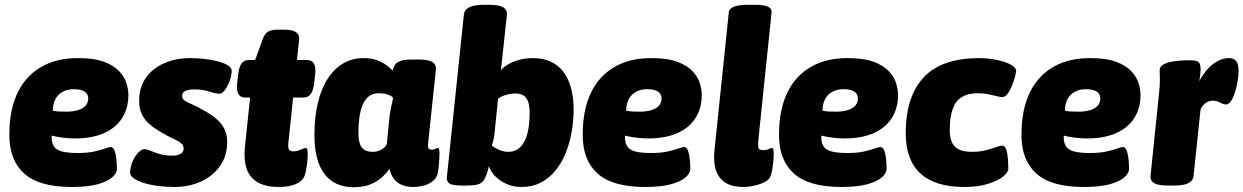

<svg xmlns="http://www.w3.org/2000/svg" viewBox="-20 -774 5200 803"><path d="M280 8Q144 8 81.5 -48Q19 -104 19 -210Q19 -287 38 -346.5Q57 -406 94 -447Q131 -488 184 -509.5Q237 -531 306 -531Q375 -531 416.5 -515Q458 -499 480 -474.5Q502 -450 509.5 -424Q517 -398 517 -377Q517 -334 501.5 -300Q486 -266 457 -242.5Q428 -219 387 -207Q346 -195 296 -195Q260 -195 224.5 -201Q189 -207 157 -218L199 -266Q197 -250 196.5 -233Q196 -216 196 -199Q196 -163 219.5 -148.5Q243 -134 304 -134Q347 -134 375 -140.5Q403 -147 419.5 -153Q436 -159 443 -159Q454 -159 459.5 -143.5Q465 -128 467 -106.5Q469 -85 469 -68Q469 -50 449.5 -32.5Q430 -15 388.5 -3.5Q347 8 280 8ZM259 -307Q276 -307 290 -309.5Q304 -312 315 -316.5Q326 -321 333.5 -327.5Q341 -334 345 -343Q349 -352 349 -362Q349 -382 333 -391.5Q317 -401 288 -401Q262 -401 242 -390Q222 -379 211.5 -359Q201 -339 201 -311Q215 -308 230 -307.5Q245 -307 259 -307Z M708 8Q676 8 643 4Q610 0 582.5 -8.5Q555 -17 538.5 -29Q522 -41 524 -57Q527 -83 537 -104Q547 -125 560 -137.5Q573 -150 583 -150Q594 -150 609.5 -143.5Q625 -137 647.5 -130Q670 -123 700 -123Q723 -123 735.5 -130.5Q748 -138 748 -153Q748 -166 738 -174.5Q728 -183 712.5 -190Q697 -197 680 -206Q660 -217 639.5 -229.5Q619 -242 601.5 -258Q584 -274 573 -297Q562 -320 562 -352Q562 -409 590.5 -449Q619 -489 667.5 -510Q716 -531 775 -531Q801 -531 831.5 -528Q862 -525 889.5 -518Q917 -511 934 -500Q951 -489 949 -473Q947 -450 938 -429Q929 -408 918.5 -395Q908 -382 899 -382Q881 -382 855.5 -391Q830 -400 792 -400Q771 -400 756.5 -394.5Q742 -389 742 -372Q742 -360 753.5 -352.5Q765 -345 784.5 -337Q804 -329 829 -314Q846 -305 863.5 -293.5Q881 -282 896 -266.5Q911 -251 920.5 -230Q930 -209 930 -180Q930 -122 900.5 -80Q871 -38 821 -15Q771 8 708 8Z M1145 8Q1093 8 1059.5 -10.5Q1026 -29 1012.5 -65.5Q999 -102 1004 -156L1026 -366H1006Q965 -366 972 -426L976 -463Q980 -495 990.5 -509Q1001 -523 1022 -523H1047L1079 -611Q1087 -633 1101 -641.5Q1115 -650 1144 -650H1166Q1203 -650 1218 -639.5Q1233 -629 1231 -608L1222 -523H1264Q1305 -523 1298 -463L1294 -426Q1290 -395 1279.5 -380.5Q1269 -366 1248 -366H1206L1186 -176Q1184 -155 1189 -148Q1194 -141 1207 -141Q1219 -141 1228.5 -144.5Q1238 -148 1246 -151.5Q1254 -155 1259 -155Q1264 -155 1265.5 -148Q1267 -141 1267 -130Q1267 -116 1265 -96.5Q1263 -77 1259.5 -59Q1256 -41 1251 -32Q1245 -21 1230.5 -11.5Q1216 -2 1194.5 3Q1173 8 1145 8Z M1459 9Q1419 9 1388.5 -5Q1358 -19 1337 -46.5Q1316 -74 1305.5 -115Q1295 -156 1295 -209Q1295 -283 1309 -342.5Q1323 -402 1350 -444Q1377 -486 1415 -508.5Q1453 -531 1500 -531Q1533 -531 1556 -522.5Q1579 -514 1595.5 -502Q1612 -490 1622 -479Q1625 -492 1631.5 -502.5Q1638 -513 1654.5 -519Q1671 -525 1704 -525H1732Q1772 -525 1788.5 -514.5Q1805 -504 1803 -483L1770 -170Q1769 -159 1772.5 -153.5Q1776 -148 1786 -148Q1794 -148 1800.5 -151.5Q1807 -155 1811 -155Q1815 -155 1816.5 -149.5Q1818 -144 1818 -131Q1818 -124 1817.5 -114Q1817 -104 1816 -91Q1815 -78 1813 -62Q1811 -36 1794.5 -20.5Q1778 -5 1754.5 1.5Q1731 8 1708 8Q1684 8 1663.5 0.5Q1643 -7 1629 -24Q1615 -41 1609 -68Q1583 -31 1546.5 -11Q1510 9 1459 9ZM1539 -139Q1554 -139 1566.5 -144Q1579 -149 1587.5 -157Q1596 -165 1598 -174L1610 -295Q1612 -309 1616 -327Q1620 -345 1624 -364Q1621 -370 1612 -374.5Q1603 -379 1591 -381.5Q1579 -384 1565 -384Q1539 -384 1522.5 -371Q1506 -358 1496.5 -335Q1487 -312 1483 -282Q1479 -252 1479 -219Q1479 -191 1485 -173Q1491 -155 1504.5 -147Q1518 -139 1539 -139Z M2161 8Q2128 8 2100 -4Q2072 -16 2052.5 -35.5Q2033 -55 2025 -79Q2016 -42 2006 -24.5Q1996 -7 1978 -2.5Q1960 2 1927 2H1915Q1872 2 1859.5 -6.5Q1847 -15 1849 -34L1920 -712Q1922 -733 1942.5 -743.5Q1963 -754 2005 -754H2026Q2067 -754 2084.5 -743.5Q2102 -733 2100 -712L2075 -480Q2085 -493 2104.5 -504.5Q2124 -516 2151 -523.5Q2178 -531 2210 -531Q2250 -531 2281.5 -517Q2313 -503 2334.5 -476Q2356 -449 2367.5 -408.5Q2379 -368 2379 -315Q2379 -267 2370.5 -220Q2362 -173 2345 -132Q2328 -91 2302 -59.5Q2276 -28 2241 -10Q2206 8 2161 8ZM2106 -139Q2128 -139 2144.5 -149.5Q2161 -160 2172.5 -181Q2184 -202 2189.5 -233Q2195 -264 2195 -305Q2195 -332 2188.5 -349.5Q2182 -367 2169 -375Q2156 -383 2136 -383Q2123 -383 2110 -380.5Q2097 -378 2085 -373.5Q2073 -369 2063 -361L2049 -224Q2048 -209 2045 -194.5Q2042 -180 2037 -165Q2052 -153 2070.5 -146Q2089 -139 2106 -139Z M2678 8Q2542 8 2479.5 -48Q2417 -104 2417 -210Q2417 -287 2436 -346.5Q2455 -406 2492 -447Q2529 -488 2582 -509.5Q2635 -531 2704 -531Q2773 -531 2814.5 -515Q2856 -499 2878 -474.5Q2900 -450 2907.5 -424Q2915 -398 2915 -377Q2915 -334 2899.5 -300Q2884 -266 2855 -242.5Q2826 -219 2785 -207Q2744 -195 2694 -195Q2658 -195 2622.5 -201Q2587 -207 2555 -218L2597 -266Q2595 -250 2594.5 -233Q2594 -216 2594 -199Q2594 -163 2617.5 -148.5Q2641 -134 2702 -134Q2745 -134 2773 -140.5Q2801 -147 2817.5 -153Q2834 -159 2841 -159Q2852 -159 2857.5 -143.5Q2863 -128 2865 -106.5Q2867 -85 2867 -68Q2867 -50 2847.5 -32.5Q2828 -15 2786.5 -3.5Q2745 8 2678 8ZM2657 -307Q2674 -307 2688 -309.5Q2702 -312 2713 -316.5Q2724 -321 2731.5 -327.5Q2739 -334 2743 -343Q2747 -352 2747 -362Q2747 -382 2731 -391.5Q2715 -401 2686 -401Q2660 -401 2640 -390Q2620 -379 2609.5 -359Q2599 -339 2599 -311Q2613 -308 2628 -307.5Q2643 -307 2657 -307Z M3090 8Q3044 8 3015.5 -9Q2987 -26 2975 -60Q2963 -94 2968 -144L3028 -722Q3031 -754 3109 -754H3134Q3175 -754 3192 -746Q3209 -738 3207 -722L3152 -192Q3150 -169 3151.5 -157.5Q3153 -146 3172 -146Q3186 -146 3195 -150.5Q3204 -155 3208 -155Q3213 -155 3214.5 -148Q3216 -141 3216 -130Q3216 -116 3214 -96.5Q3212 -77 3208.5 -59Q3205 -41 3200 -32Q3194 -20 3175 -11Q3156 -2 3133 3Q3110 8 3090 8Z M3499 8Q3363 8 3300.5 -48Q3238 -104 3238 -210Q3238 -287 3257 -346.5Q3276 -406 3313 -447Q3350 -488 3403 -509.5Q3456 -531 3525 -531Q3594 -531 3635.5 -515Q3677 -499 3699 -474.5Q3721 -450 3728.5 -424Q3736 -398 3736 -377Q3736 -334 3720.5 -300Q3705 -266 3676 -242.5Q3647 -219 3606 -207Q3565 -195 3515 -195Q3479 -195 3443.5 -201Q3408 -207 3376 -218L3418 -266Q3416 -250 3415.5 -233Q3415 -216 3415 -199Q3415 -163 3438.5 -148.5Q3462 -134 3523 -134Q3566 -134 3594 -140.5Q3622 -147 3638.5 -153Q3655 -159 3662 -159Q3673 -159 3678.5 -143.5Q3684 -128 3686 -106.5Q3688 -85 3688 -68Q3688 -50 3668.5 -32.5Q3649 -15 3607.5 -3.5Q3566 8 3499 8ZM3478 -307Q3495 -307 3509 -309.5Q3523 -312 3534 -316.5Q3545 -321 3552.5 -327.5Q3560 -334 3564 -343Q3568 -352 3568 -362Q3568 -382 3552 -391.5Q3536 -401 3507 -401Q3481 -401 3461 -390Q3441 -379 3430.5 -359Q3420 -339 3420 -311Q3434 -308 3449 -307.5Q3464 -307 3478 -307Z M4014 8Q3891 8 3829.5 -48.5Q3768 -105 3768 -217Q3768 -295 3787.5 -354Q3807 -413 3845 -452.5Q3883 -492 3941 -511.5Q3999 -531 4075 -531Q4102 -531 4129.5 -527Q4157 -523 4179.5 -515.5Q4202 -508 4216 -498Q4230 -488 4230 -477Q4230 -474 4226 -457Q4222 -440 4214 -419.5Q4206 -399 4195.5 -383.5Q4185 -368 4172 -368Q4163 -368 4148 -372Q4133 -376 4113 -380Q4093 -384 4068 -384Q4044 -384 4025 -378Q4006 -372 3992 -360.5Q3978 -349 3969.5 -330.5Q3961 -312 3956.5 -287Q3952 -262 3952 -230Q3952 -183 3973.5 -161Q3995 -139 4046 -139Q4077 -139 4102.5 -145.5Q4128 -152 4145.5 -158.5Q4163 -165 4171 -165Q4183 -165 4188.5 -148Q4194 -131 4195.5 -108Q4197 -85 4197 -68Q4197 -53 4175 -35.5Q4153 -18 4112 -5Q4071 8 4014 8Z M4513 8Q4377 8 4314.5 -48Q4252 -104 4252 -210Q4252 -287 4271 -346.5Q4290 -406 4327 -447Q4364 -488 4417 -509.5Q4470 -531 4539 -531Q4608 -531 4649.5 -515Q4691 -499 4713 -474.5Q4735 -450 4742.5 -424Q4750 -398 4750 -377Q4750 -334 4734.5 -300Q4719 -266 4690 -242.5Q4661 -219 4620 -207Q4579 -195 4529 -195Q4493 -195 4457.5 -201Q4422 -207 4390 -218L4432 -266Q4430 -250 4429.5 -233Q4429 -216 4429 -199Q4429 -163 4452.5 -148.5Q4476 -134 4537 -134Q4580 -134 4608 -140.5Q4636 -147 4652.5 -153Q4669 -159 4676 -159Q4687 -159 4692.5 -143.5Q4698 -128 4700 -106.5Q4702 -85 4702 -68Q4702 -50 4682.5 -32.5Q4663 -15 4621.5 -3.5Q4580 8 4513 8ZM4492 -307Q4509 -307 4523 -309.5Q4537 -312 4548 -316.5Q4559 -321 4566.5 -327.5Q4574 -334 4578 -343Q4582 -352 4582 -362Q4582 -382 4566 -391.5Q4550 -401 4521 -401Q4495 -401 4475 -390Q4455 -379 4444.5 -359Q4434 -339 4434 -311Q4448 -308 4463 -307.5Q4478 -307 4492 -307Z M4864 2Q4824 2 4807 -8Q4790 -18 4792 -40L4828 -389Q4829 -397 4830 -413Q4831 -429 4831 -440Q4831 -450 4830.5 -459.5Q4830 -469 4830 -480Q4830 -494 4842 -502Q4854 -510 4873 -514.5Q4892 -519 4914 -520.5Q4936 -522 4957 -522Q4976 -522 4987 -518Q4998 -514 5000.5 -496Q5003 -478 4996 -435Q5012 -465 5032 -486.5Q5052 -508 5074.5 -519.5Q5097 -531 5119 -531Q5133 -531 5142 -525.5Q5151 -520 5155.5 -508.5Q5160 -497 5160 -480Q5160 -456 5155.5 -431Q5151 -406 5144 -384.5Q5137 -363 5127.5 -350Q5118 -337 5107 -337Q5097 -337 5083 -345Q5069 -353 5052 -353Q5036 -353 5021.5 -342.5Q5007 -332 5001 -316L4972 -40Q4970 -18 4950 -8Q4930 2 4890 2Z"/></svg>

Font: Asap Black
Style: Italic
Weight: 900
Italic angle: -6°
Designer: Pablo Cosgaya
Foundry: Omnibus-Type
Version: Version 3.001